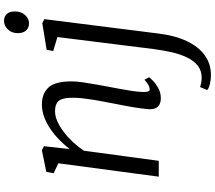

<svg xmlns="http://www.w3.org/2000/svg" viewBox="-76 -716 1046 933"><g transform="rotate(-90 446.5 -249.0)"><path d="M189 -432.5Q209.5 -459.5 234.8 -484Q260 -508.5 288.2 -527.5Q316.5 -546.5 346.2 -557.2Q376 -568 406 -568Q457.5 -568 487.8 -536.5Q518 -505 518 -424Q518 -400 513.5 -369Q509 -338 503.2 -306Q497.5 -274 492.5 -247Q488 -222 482.2 -192.2Q476.5 -162.5 472 -132.8Q467.5 -103 466.5 -78.5Q466 -62 468.8 -53Q471.5 -44 478 -44Q488 -44 499.8 -50Q511.5 -56 526 -69.5L538 -47Q535 -41.5 520.5 -27.5Q506 -13.5 484.2 -1.8Q462.5 10 436 10Q419 10 406.8 4Q394.5 -2 388.2 -14.8Q382 -27.5 383 -48.5Q384 -65.5 386.8 -87Q389.5 -108.5 393.8 -132Q398 -155.5 402.5 -178.8Q407 -202 411 -222.5Q415 -244 419.8 -268.5Q424.5 -293 428.8 -319Q433 -345 435.8 -370.2Q438.5 -395.5 438.5 -418Q438.5 -451.5 432 -470Q425.5 -488.5 411 -496.2Q396.5 -504 371.5 -504Q349.5 -504 324 -492.8Q298.5 -481.5 272.8 -462Q247 -442.5 223.2 -417Q199.5 -391.5 181 -363.5L132 0H55L120 -488L71.5 -511L78.5 -546.5L183.5 -568L203 -558ZM750.5 -1Q740.5 80.5 713.2 137.2Q686 194 644.5 223.8Q603 253.5 549 253.5Q525.5 253.5 505 248.5Q484.5 243.5 476 235.5L490.5 200.5Q497.5 203.5 510.5 206Q523.5 208.5 535.5 208.5Q570 208.5 594 189.8Q618 171 634 138Q650 105 659.8 62.2Q669.5 19.5 675.5 -28L733.5 -492.5L665.5 -513L672 -545L801 -566L820.5 -556ZM801.5 -630.5Q779 -630.5 765.8 -644.2Q752.5 -658 752.5 -685.5Q752.5 -715 770.8 -733.5Q789 -752 812.5 -752Q832.5 -752 845.2 -738.8Q858 -725.5 858 -700.5Q858 -668.5 840.2 -649.5Q822.5 -630.5 801.5 -630.5Z"/></g></svg>

Font: Merriweather Light 18pt Light
Style: Italic
Weight: 300
Italic angle: -7.8°
Version: Version 2.101